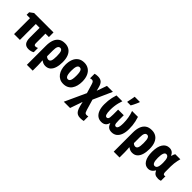

<svg xmlns="http://www.w3.org/2000/svg" viewBox="205 -2085 3635 3635"><g transform="rotate(45 2022.0 -268.0)"><path d="M544 -119Q557 -119 573.5 -123Q590 -127 603 -134V-21Q582 -7 551.5 1.5Q521 10 490 10Q420 10 387.5 -33Q355 -76 355 -162V-426H253V0H97V-426H7V-494L83 -550H603V-426H511V-169Q511 -143 520.5 -131Q530 -119 544 -119Z M1125 -274Q1125 -192 1105.5 -127.5Q1086 -63 1045.5 -26.5Q1005 10 940 10Q909 10 883 -0.5Q857 -11 837 -27H829Q832 6 834 41.5Q836 77 836 105V240H680V-274Q680 -360 703 -424Q726 -488 775 -524Q824 -560 904 -560Q973 -560 1022.5 -527.5Q1072 -495 1098.5 -431.5Q1125 -368 1125 -274ZM902 -435Q869 -435 852.5 -404Q836 -373 836 -301V-146Q848 -131 865 -123Q882 -115 899 -115Q934 -115 950 -150.5Q966 -186 966 -274Q966 -363 950.5 -399Q935 -435 902 -435Z M1648 -276Q1648 -217 1634.5 -165Q1621 -113 1593.5 -73.5Q1566 -34 1522.5 -12Q1479 10 1420 10Q1365 10 1322.5 -12Q1280 -34 1251.5 -73Q1223 -112 1208.5 -164Q1194 -216 1194 -276Q1194 -361 1219 -424.5Q1244 -488 1294.5 -524Q1345 -560 1422 -560Q1489 -560 1540 -527Q1591 -494 1619.5 -430.5Q1648 -367 1648 -276ZM1353 -275Q1353 -222 1360 -186Q1367 -150 1382 -132Q1397 -114 1421 -114Q1446 -114 1461 -132Q1476 -150 1482.5 -186.5Q1489 -223 1489 -276Q1489 -330 1482.5 -365Q1476 -400 1461 -417.5Q1446 -435 1421 -435Q1385 -435 1369 -395.5Q1353 -356 1353 -275Z M1786 -558Q1853 -558 1889.5 -525.5Q1926 -493 1945 -413L1962 -347L2034 -550H2193L2024 -172L2086 38Q2095 69 2103.5 85.5Q2112 102 2123.5 108Q2135 114 2151 114Q2161 114 2170.5 112.5Q2180 111 2193 108V230Q2174 235 2154.5 237.5Q2135 240 2106 240Q2063 240 2032.5 225Q2002 210 1981 175Q1960 140 1945 81L1923 -10L1836 240H1668L1863 -185L1809 -365Q1797 -406 1783 -419.5Q1769 -433 1751 -433Q1741 -433 1729.5 -431Q1718 -429 1706 -425V-547Q1721 -552 1742 -555Q1763 -558 1786 -558Z M2864 -550Q2880 -499 2890 -454Q2900 -409 2904.5 -364Q2909 -319 2909 -267Q2909 -182 2886 -119.5Q2863 -57 2820 -23.5Q2777 10 2714 10Q2660 10 2627 -16Q2594 -42 2579 -94H2574Q2559 -42 2526.5 -16Q2494 10 2437 10Q2375 10 2332 -24Q2289 -58 2266.5 -120.5Q2244 -183 2244 -267Q2244 -320 2248.5 -364.5Q2253 -409 2263 -453.5Q2273 -498 2289 -550H2446Q2431 -508 2420 -463.5Q2409 -419 2403.5 -371.5Q2398 -324 2398 -274Q2398 -196 2411 -159Q2424 -122 2453 -122Q2471 -122 2482 -134Q2493 -146 2497 -173Q2501 -200 2501 -246V-382H2652V-246Q2652 -199 2656 -172Q2660 -145 2670.5 -133.5Q2681 -122 2700 -122Q2720 -122 2732 -139.5Q2744 -157 2749.5 -190Q2755 -223 2755 -271Q2755 -342 2743 -414Q2731 -486 2706 -550ZM2520 -621Q2523 -633 2527.5 -654Q2532 -675 2537 -698.5Q2542 -722 2545.5 -743Q2549 -764 2550 -776H2689V-764Q2679 -739 2667 -712.5Q2655 -686 2642 -659.5Q2629 -633 2613 -606H2520Z M3450 -274Q3450 -192 3430.5 -127.5Q3411 -63 3370.5 -26.5Q3330 10 3265 10Q3234 10 3208 -0.5Q3182 -11 3162 -27H3154Q3157 6 3159 41.5Q3161 77 3161 105V240H3005V-274Q3005 -360 3028 -424Q3051 -488 3100 -524Q3149 -560 3229 -560Q3298 -560 3347.5 -527.5Q3397 -495 3423.5 -431.5Q3450 -368 3450 -274ZM3227 -435Q3194 -435 3177.5 -404Q3161 -373 3161 -301V-146Q3173 -131 3190 -123Q3207 -115 3224 -115Q3259 -115 3275 -150.5Q3291 -186 3291 -274Q3291 -363 3275.5 -399Q3260 -435 3227 -435Z M3744 -115Q3769 -115 3784.5 -131Q3800 -147 3807.5 -181Q3815 -215 3815 -267V-273Q3815 -354 3798 -393Q3781 -432 3743 -432Q3711 -432 3694.5 -390.5Q3678 -349 3678 -271Q3678 -193 3694 -154Q3710 -115 3744 -115ZM3691 10Q3611 10 3565 -64Q3519 -138 3519 -272Q3519 -410 3568 -484.5Q3617 -559 3702 -559Q3748 -559 3778 -538Q3808 -517 3827 -475H3833Q3838 -498 3846 -517.5Q3854 -537 3863 -550H3999Q3991 -522 3983.5 -485.5Q3976 -449 3971 -408.5Q3966 -368 3966 -328V-179Q3966 -148 3975.5 -133Q3985 -118 4001 -118Q4008 -118 4015 -120Q4022 -122 4027 -123V-3Q4024 0 4011.5 3Q3999 6 3985.5 8Q3972 10 3963 10Q3908 10 3877 -9Q3846 -28 3828 -72H3818Q3805 -47 3786 -28.5Q3767 -10 3743.5 0Q3720 10 3691 10Z"/></g></svg>

Font: Noto Sans Display Condensed ExtraBold
Style: Regular
Weight: 800
Width: 3
Designer: Monotype Design Team
Foundry: Monotype Imaging Inc.
Version: Version 2.003